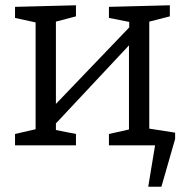

<svg xmlns="http://www.w3.org/2000/svg" viewBox="-20 -551 704 728"><path d="M37 0V-43L115 -61V-466L37 -483V-525L268 -531V-489L192 -469V-157L470 -447V-468L393 -483V-525L624 -531V-489L546 -469V-61L624 -43V0H393V-43L469 -60V-379L192 -83V-58L268 -43V0ZM503 -70 644 -48V-24L592 157H542L568 0H491Z"/></svg>

Font: Bitter
Style: Regular
Weight: 400
Designer: Sol Matas, and Bitter project Authors
Foundry: Sol Matas
Version: Version 2.001